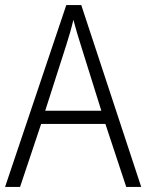

<svg xmlns="http://www.w3.org/2000/svg" viewBox="-20 -736 577 756"><path d="M477 0H536L300 -716H241L0 0H59L142 -248H395ZM297 -562 379 -300H158L242 -562C251 -590 261 -624 269 -658C277 -627 289 -587 297 -562Z"/></svg>

Font: Noto Sans Gujarati SemiCondensed Light
Style: Regular
Weight: 300
Width: 4
Designer: Jelle Bosma - Monotype Design Team, Universal Thirst
Foundry: Monotype Imaging Inc.
Version: Version 2.106